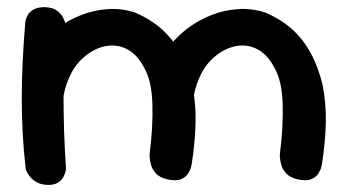

<svg xmlns="http://www.w3.org/2000/svg" viewBox="-20 -519 973 538"><path d="M447 -17Q427 -22 417 -33Q407 -44 403.5 -56Q400 -68 399.5 -76.5Q399 -85 399 -85Q409 -163 407 -228.5Q405 -294 383 -331Q365 -365 339 -379.5Q313 -394 284.5 -391Q256 -388 228 -369Q197 -347 180.5 -315.5Q164 -284 158 -250.5Q152 -217 151 -186Q151 -156 151 -133.5Q151 -111 152 -94Q153 -77 153 -64Q153 -64 153 -59Q153 -54 150 -47Q147 -40 139 -34Q131 -28 115 -27Q101 -26 90 -33Q79 -40 72.5 -47.5Q66 -55 66 -55Q56 -72 55 -88Q54 -104 55 -125Q56 -146 52 -176Q49 -213 49.5 -243Q50 -273 54 -298Q58 -323 67 -346Q76 -369 92 -392Q112 -418 142 -440.5Q172 -463 208 -477Q244 -491 282.5 -493.5Q321 -496 358 -484Q382 -474 406.5 -458Q431 -442 452.5 -418Q474 -394 491 -360Q508 -326 519 -281Q529 -229 528 -176Q527 -123 517 -58Q517 -58 515 -50Q513 -42 506.5 -32Q500 -22 486 -16.5Q472 -11 447 -17ZM111 -1Q94 -2 82.5 -8.5Q71 -15 64 -24Q57 -33 54.5 -39Q52 -45 52 -45Q46 -99 43.5 -148Q41 -197 41 -245.5Q41 -294 43.5 -346Q46 -398 51 -458Q51 -458 52.5 -464.5Q54 -471 59 -479Q64 -487 75.5 -493Q87 -499 106 -499Q127 -498 138.5 -490Q150 -482 156 -471Q162 -460 163.5 -452Q165 -444 165 -444Q162 -395 160 -348.5Q158 -302 158 -254.5Q158 -207 159.5 -155.5Q161 -104 165 -45Q165 -45 163.5 -38Q162 -31 157 -22Q152 -13 141 -6.5Q130 0 111 -1ZM812 -17Q792 -22 782 -33Q772 -44 768.5 -56Q765 -68 764.5 -76.5Q764 -85 764 -85Q774 -163 772 -228.5Q770 -294 748 -331Q730 -365 704 -379.5Q678 -394 649.5 -391Q621 -388 593 -369Q562 -347 545.5 -315.5Q529 -284 523 -250.5Q517 -217 516 -186Q516 -156 515.5 -137Q515 -118 514 -104.5Q513 -91 512 -76Q512 -76 511.5 -70Q511 -64 508.5 -56Q506 -48 498.5 -41.5Q491 -35 476 -34Q461 -33 450.5 -40Q440 -47 435 -54Q430 -61 430 -61Q424 -74 422.5 -90.5Q421 -107 421.5 -128.5Q422 -150 421 -177Q418 -214 417.5 -243.5Q417 -273 420 -298Q423 -323 432 -346Q441 -369 457 -392Q477 -418 507 -440.5Q537 -463 573 -477Q609 -491 647.5 -493.5Q686 -496 723 -484Q747 -474 771.5 -458Q796 -442 817.5 -418Q839 -394 856 -360Q873 -326 884 -281Q894 -229 893 -176Q892 -123 882 -58Q882 -58 880 -50Q878 -42 871.5 -32Q865 -22 851 -16.5Q837 -11 812 -17Z"/></svg>

Font: Sour Gummy Medium
Style: Regular
Weight: 500
Designer: Stefie Justprince
Foundry: Eifetstype
Version: Version 1.000